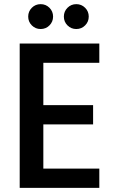

<svg xmlns="http://www.w3.org/2000/svg" viewBox="-20 -906 564 926"><path d="M189 -603V-399H429V-306H189V-93H459V0H75V-696H459V-603ZM176 -766Q151 -766 133.5 -783.5Q116 -801 116 -826Q116 -851 133.5 -868.5Q151 -886 176 -886Q201 -886 218.5 -868.5Q236 -851 236 -826Q236 -801 218.5 -783.5Q201 -766 176 -766ZM348 -766Q323 -766 305.5 -783.5Q288 -801 288 -826Q288 -851 305.5 -868.5Q323 -886 348 -886Q373 -886 390.5 -868.5Q408 -851 408 -826Q408 -801 390.5 -783.5Q373 -766 348 -766Z"/></svg>

Font: Poppins Cyr Med
Style: Regular
Weight: 500
Designer: Ninad Kale (Devanagari), Jonny Pinhorn (Latin)
Foundry: Indian Type Foundry
Version: 4.004